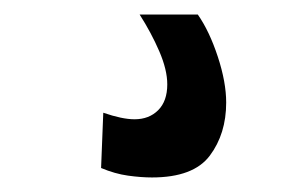

<svg xmlns="http://www.w3.org/2000/svg" viewBox="-20 -24 415 264"><path d="M122 131Q148 140 165 140Q185 140 197.5 127.5Q210 115 210 92Q210 72 199 46.5Q188 21 172 -4H252Q268 19 279.5 54Q291 89 291 117Q291 160 268.5 190Q246 220 189 220Q174 220 156 217.5Q138 215 119 207Z"/></svg>

Font: Georama Semi Condensed SemiBold
Style: Regular
Weight: 600
Width: 4
Designer: Jean-Baptiste Levee
Foundry: Production Type
Version: Version 1.000